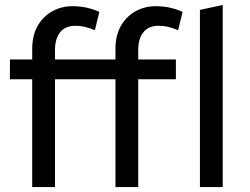

<svg xmlns="http://www.w3.org/2000/svg" viewBox="-20 -755 1009 775"><path d="M20 -435V-515H110V-557Q110 -612 132 -650.5Q154 -689 191 -709.5Q228 -730 272 -730Q303 -730 330 -724Q357 -718 381 -707L363 -633Q342 -642 323 -646.5Q304 -651 285 -651Q243 -651 222.5 -624.5Q202 -598 202 -554V-515H446V-557Q446 -612 468 -650.5Q490 -689 527 -709.5Q564 -730 608 -730Q639 -730 666 -724Q693 -718 717 -707L699 -633Q678 -642 659 -646.5Q640 -651 621 -651Q579 -651 558.5 -624.5Q538 -598 538 -554V-515H690V-435H538V0H446V-435H202V0H110V-435ZM787 0V-715L879 -735V0Z"/></svg>

Font: Radio Canada
Style: Regular
Weight: 400
Designer: Charles Daoud, Etienne Aubert Bonn, Alexandre Saumier Demers, Jacques Le Bailly
Foundry: Radio-Canada
Version: Version 2.104;gftools[0.9.28.dev5+ged2979d]